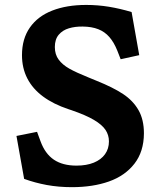

<svg xmlns="http://www.w3.org/2000/svg" viewBox="-20 -762 660 794"><path d="M79.8 -22.3 48.1 -199.8 133.2 -216.8 147.6 -177.8Q166.4 -126.2 202.9 -101.6Q239.3 -77.1 296.2 -77.1Q337.8 -77.1 368 -89.4Q398.2 -101.8 414.3 -124.3Q430.5 -146.9 430.5 -177.3Q430.5 -203.6 416.2 -225Q401.9 -246.3 368.3 -266.2Q334.8 -286 275.5 -306.4L263.7 -310.3Q200.8 -331.2 157.9 -363Q115 -394.8 93 -437.6Q70.9 -480.4 70.9 -533.8Q70.9 -601.6 103.6 -648.2Q136.2 -694.9 196 -718.2Q255.8 -741.6 336.4 -741.6Q384.7 -741.6 430.8 -734Q476.9 -726.4 524.2 -712.2L555.8 -533.9L479 -517L465.1 -552.6Q451.4 -586.9 432.3 -608.8Q413.2 -630.7 386.4 -641.2Q359.6 -651.8 322.2 -652.2Q290.7 -652.7 265 -645Q239.2 -637.4 223 -618.5Q206.8 -599.5 206.8 -567.4Q206.8 -536.5 222.8 -515.2Q238.7 -493.9 266.6 -478.2Q294.5 -462.4 347.2 -441.2Q361.2 -435.4 380 -427.7Q447.1 -400.8 488.8 -373.3Q530.4 -345.8 552.8 -306.5Q575.2 -267.1 575.2 -210.6Q574.8 -134.9 535.9 -85Q497.1 -35.1 430.5 -11.5Q363.9 12 277.5 12Q222.2 12 173.2 3Q124.2 -6.1 79.8 -22.3Z"/></svg>

Font: Monaspace Xenon Var
Style: Regular
Weight: 400
Designer: Riley Cran and the Lettermatic Team
Version: Version 1.000 (Monaspace Xenon Var)